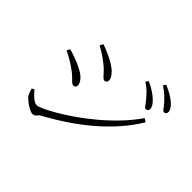

<svg xmlns="http://www.w3.org/2000/svg" viewBox="-164 -1058 1328 1328"><g transform="rotate(45 500.0 -394.0)"><path d="M762 -622Q746 -642 724.5 -663.5Q703 -685 671 -706L686 -725Q722 -708 749 -690.5Q776 -673 792 -657Q812 -638 820.5 -623.5Q829 -609 829 -595Q829 -584 823 -578.5Q817 -573 808 -573Q797 -573 788 -588Q779 -603 762 -622ZM865 -696Q847 -716 827 -734Q807 -752 775 -774L789 -793Q825 -777 852 -761Q879 -745 896 -730Q933 -697 933 -669Q933 -659 927.5 -653Q922 -647 913 -647Q902 -647 892 -662Q882 -677 865 -696ZM270 -659 283 -684Q312 -674 344 -660Q376 -646 403 -630Q437 -610 455 -592.5Q473 -575 480.5 -560.5Q488 -546 488 -534Q488 -524 483 -517Q478 -510 467 -510Q457 -510 445.5 -521.5Q434 -533 417.5 -552Q401 -571 374 -591Q350 -611 320 -630Q290 -649 270 -659ZM846 -524 871 -508Q826 -433 766.5 -365.5Q707 -298 636 -237.5Q565 -177 486 -124.5Q407 -72 324 -27Q317 -23 310.5 -15Q304 -7 296.5 -1Q289 5 277 5Q264 5 242 -6.5Q220 -18 200 -33.5Q180 -49 170 -62Q163 -72 157 -90.5Q151 -109 149 -116L166 -126Q181 -108 196 -93Q211 -78 226.5 -68.5Q242 -59 257 -59Q269 -59 304.5 -75Q340 -91 390.5 -120.5Q441 -150 501 -191.5Q561 -233 623 -285Q685 -337 742.5 -397Q800 -457 846 -524ZM133 -473 145 -497Q186 -485 216.5 -473.5Q247 -462 278 -446Q307 -432 325 -416.5Q343 -401 351.5 -385.5Q360 -370 360 -355Q360 -349 357 -344.5Q354 -340 349.5 -337Q345 -334 340 -334Q328 -334 317 -344Q306 -354 290.5 -370Q275 -386 248 -405Q222 -424 195 -440Q168 -456 133 -473Z"/></g></svg>

Font: Noto Serif KR
Style: Regular
Weight: 200
Designer: Ryoko NISHIZUKA 西塚涼子 (kana & ideographs); Frank Grießhammer (Latin, Greek & Cyrillic); Wenlong ZHANG 张文龙 (bopomofo); San
Foundry: Adobe
Version: Version 2.001;hotconv 1.1.0;makeotfexe 2.6.0